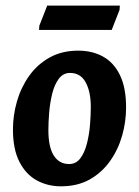

<svg xmlns="http://www.w3.org/2000/svg" viewBox="-20 -644 492 679"><path d="M195 14.9Q148.6 14.9 110.1 -6.1Q71.6 -27 48.7 -71.7Q25.8 -116.4 25.8 -186.1Q25.8 -236.3 40 -285.5Q54.1 -334.7 82.9 -375.4Q111.7 -416.1 155.3 -440.5Q198.9 -464.9 256.7 -464.9Q306.4 -464.9 344.4 -443.9Q382.4 -423 404.1 -378.6Q425.9 -334.1 425.9 -263.9Q425.9 -213.7 412 -164.5Q398.1 -115.3 369.3 -74.6Q340.6 -33.9 297.5 -9.5Q254.4 14.9 195 14.9ZM224.3 -63.9Q248.9 -63.9 264.1 -84.1Q279.2 -104.3 287.3 -135.9Q295.4 -167.5 298.3 -202.3Q301.1 -237.2 301.1 -266Q301.1 -319.6 282.9 -352.9Q264.7 -386.1 227.9 -386.1Q203.3 -386.1 187.9 -365.4Q172.5 -344.7 164.6 -312.6Q156.8 -280.5 153.9 -245.9Q151.1 -211.3 151.1 -184Q151.1 -123.8 170.2 -93.9Q189.4 -63.9 224.3 -63.9ZM118.1 -538.1 119.1 -553.1 146.9 -624.1H403.8L402.8 -609.1L375 -538.1Z"/></svg>

Font: Ancizar Sans Thin
Style: Italic
Weight: 100
Italic angle: -4°
Designer: Cesar Puertas, Viviana Monsalve, Julian Moncada, Julian Prieto, Jose Castro, Mariel Hernandez, Felipe Aragon, Sara Alarc
Version: Version 8.100